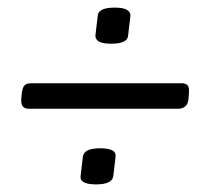

<svg xmlns="http://www.w3.org/2000/svg" viewBox="-20 -483 560 505"><path d="M272 -368Q230 -368 231 -390L237 -441Q238 -463 282 -463Q324 -463 323 -441L317 -390Q316 -368 272 -368ZM55 -197Q46 -197 40.5 -202.5Q35 -208 36 -223L37 -236Q39 -253 44.5 -258.5Q50 -264 61 -264H459Q467 -264 472.5 -259.5Q478 -255 477 -240L476 -225Q475 -209 467 -203Q459 -197 451 -197ZM233 2Q189 2 192 -20L198 -71Q201 -93 243 -93Q287 -93 284 -71L278 -20Q275 2 233 2Z"/></svg>

Font: Asap Condensed Condensed Regular
Style: Italic
Weight: 400
Width: 3
Italic angle: -6°
Designer: Pablo Cosgaya
Foundry: Omnibus-Type
Version: Version 3.001; ttfautohint (v1.8.4.7-5d5b)